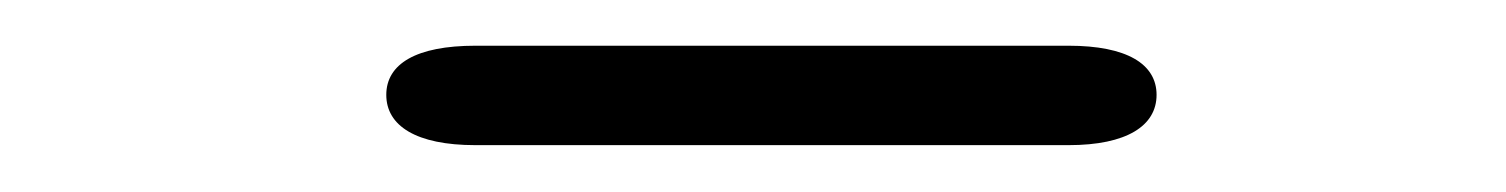

<svg xmlns="http://www.w3.org/2000/svg" viewBox="-20 -646 659 84"><path d="M149 -604.5C149 -591 162 -582.5 188 -582.5H447.5C473 -582.5 486 -591 486 -604.5C486 -618 473 -626 447.5 -626H188C162 -626 149 -618 149 -604.5Z"/></svg>

Font: RTM Light Light
Style: Regular
Weight: 300
Designer: after Tyler Finck
Foundry: An Endless Supply
Version: Version 1.000;Glyphs 3.2.1 (3258)